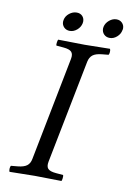

<svg xmlns="http://www.w3.org/2000/svg" viewBox="-89 -842 605 899"><g transform="rotate(10 214.0 -393.0)"><path d="M147 -742.2Q150.4 -760.7 166.7 -773.9Q183.1 -787.1 202.1 -787.1Q218.8 -787.1 228.8 -776.9Q238.8 -766.6 238.8 -751Q238.8 -749.5 238.3 -746.6Q237.8 -743.7 237.8 -742.2Q233.9 -723.6 218.3 -710.2Q202.6 -696.8 184.1 -696.8Q167.5 -696.8 156.7 -707.5Q146 -718.3 146 -733.9Q146 -734.9 146.5 -737.8Q147 -740.7 147 -742.2ZM336.9 -743.2Q340.8 -761.2 356.7 -774.7Q372.6 -788.1 391.1 -788.1Q407.2 -788.1 417.7 -777.6Q428.2 -767.1 428.2 -752Q428.2 -746.1 426.8 -743.2Q423.8 -724.6 408.2 -710.7Q392.6 -696.8 374 -696.8Q357.4 -696.8 346.7 -707.5Q335.9 -718.3 335.9 -734.9Q335.9 -740.2 336.9 -743.2ZM212.9 -568.8Q217.3 -591.3 207.5 -602.1Q197.8 -612.8 168.9 -615.2L134.8 -618.2Q132.8 -622.1 134.3 -632.8Q135.7 -643.6 138.2 -647Q226.1 -645 265.1 -645Q294.9 -645 384.8 -647Q387.7 -640.1 386.7 -630.6Q385.7 -621.1 382.8 -618.2L352.1 -615.2Q322.3 -612.3 308.3 -601.3Q294.4 -590.3 290 -568.8L192.9 -76.2Q188.5 -53.2 198.2 -42.7Q208 -32.2 236.8 -29.8L271 -26.9Q272.9 -22.9 271.7 -12Q270.5 -1 268.1 2Q180.2 0 141.1 0Q110.8 0 21 2Q18.1 -4.9 19 -14.4Q20 -23.9 22.9 -26.9L54.2 -29.8Q84 -32.7 98.1 -43.5Q112.3 -54.2 116.2 -76.2Z"/></g></svg>

Font: Linux Libertine G
Style: Italic
Weight: 400
Italic angle: -12°
Designer: Philipp H. Poll
Foundry: Philipp H. Poll
Version: Version 5.1.3